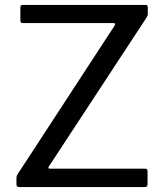

<svg xmlns="http://www.w3.org/2000/svg" viewBox="-20 -762 671 782"><path d="M60 0Q53 0 50 -2.5Q47 -5 47 -12V-35Q47 -43 49 -47.5Q51 -52 58 -62L447 -658Q453 -668 442 -668H74Q68 -668 65.5 -670.5Q63 -673 63 -679V-732Q63 -742 73 -742H573Q582 -742 582 -732V-706Q582 -700 580 -696.5Q578 -693 574 -686L179 -84Q176 -79 177.5 -77Q179 -75 183 -75H570Q581 -75 581 -66V-11Q581 -6 578 -3Q575 0 569 0H60Z"/></svg>

Font: Libre Franklin
Style: Regular
Weight: 400
Designer: Pablo Impallari, Rodrigo Fuenzalida, Nhung Nguyen
Foundry: Impallari Type
Version: Version 3.000